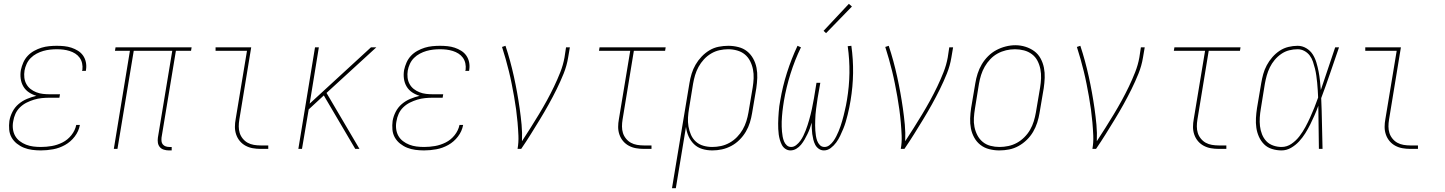

<svg xmlns="http://www.w3.org/2000/svg" viewBox="-20 -777 7540 1002"><path d="M193 8Q170 8 147.5 5Q125 2 105 -6Q85 -14 68 -27.5Q51 -41 40.5 -59.5Q30 -78 28 -100.5Q26 -123 29 -146Q33 -170 45 -193.5Q57 -217 77 -234Q97 -251 121 -261Q145 -271 170 -277Q149 -283 131 -295Q113 -307 102 -325.5Q91 -344 88 -366.5Q85 -389 89 -412Q93 -431 101.5 -450.5Q110 -470 124.5 -485.5Q139 -501 158 -511.5Q177 -522 196.5 -528Q216 -534 236.5 -536Q257 -538 276 -538Q296 -538 315.5 -536Q335 -534 353 -528Q371 -522 387 -512Q403 -502 413.5 -487Q424 -472 428 -453Q432 -434 429 -414Q429 -412 428.5 -410.5Q428 -409 428 -407H408Q409 -408 409 -410Q409 -412 410 -413Q412 -430 408.5 -446.5Q405 -463 395.5 -476Q386 -489 372.5 -497.5Q359 -506 343 -511Q327 -516 310.5 -518Q294 -520 276 -520Q259 -520 241 -518Q223 -516 205.5 -511Q188 -506 171 -497Q154 -488 140.5 -474.5Q127 -461 119 -443.5Q111 -426 108 -409Q105 -390 107 -372Q109 -354 117.5 -338.5Q126 -323 139.5 -312.5Q153 -302 169.5 -295.5Q186 -289 204 -287Q222 -285 241 -285H293L290 -267H238Q218 -267 198 -265Q178 -263 158 -257Q138 -251 119 -241.5Q100 -232 84.5 -217Q69 -202 60.5 -183Q52 -164 49 -144Q45 -124 47.5 -104Q50 -84 59 -68Q68 -52 83 -40.5Q98 -29 116 -22Q134 -15 153.5 -12.5Q173 -10 193 -10Q222 -10 250.5 -15Q279 -20 306 -33.5Q333 -47 352.5 -71.5Q372 -96 378 -125H397Q391 -92 370 -64.5Q349 -37 319.5 -20.5Q290 -4 257.5 2Q225 8 193 8Z M861 8Q848 8 835 4Q822 0 814 -9.5Q806 -19 804 -32Q802 -45 804 -59L879 -512H678L593 0H574L658 -512H580L583 -530H980L977 -512H898L823 -59Q822 -49 823 -39.5Q824 -30 830 -23Q836 -16 845 -13Q854 -10 864 -10H876V8Z M1340 0Q1319 0 1299 -3.5Q1279 -7 1261.5 -16.5Q1244 -26 1231.5 -41Q1219 -56 1212.5 -75Q1206 -94 1206 -114.5Q1206 -135 1210 -156L1269 -512H1105V-530H1291L1229 -153Q1226 -135 1226 -117Q1226 -99 1231 -83Q1236 -67 1247 -53.5Q1258 -40 1272.5 -32Q1287 -24 1304.5 -21Q1322 -18 1340 -18H1380V0Z M1537 0 1624 -530H1644L1596 -236L1916 -530H1944L1684 -292L1856 0H1834L1678 -265L1670 -279L1591 -206L1556 0Z M2193 8Q2170 8 2147.5 5Q2125 2 2105 -6Q2085 -14 2068 -27.5Q2051 -41 2040.5 -59.5Q2030 -78 2028 -100.5Q2026 -123 2029 -146Q2033 -170 2045 -193.5Q2057 -217 2077 -234Q2097 -251 2121 -261Q2145 -271 2170 -277Q2149 -283 2131 -295Q2113 -307 2102 -325.5Q2091 -344 2088 -366.5Q2085 -389 2089 -412Q2093 -431 2101.5 -450.5Q2110 -470 2124.5 -485.5Q2139 -501 2158 -511.5Q2177 -522 2196.5 -528Q2216 -534 2236.5 -536Q2257 -538 2276 -538Q2296 -538 2315.5 -536Q2335 -534 2353 -528Q2371 -522 2387 -512Q2403 -502 2413.5 -487Q2424 -472 2428 -453Q2432 -434 2429 -414Q2429 -412 2428.5 -410.5Q2428 -409 2428 -407H2408Q2409 -408 2409 -410Q2409 -412 2410 -413Q2412 -430 2408.5 -446.5Q2405 -463 2395.5 -476Q2386 -489 2372.5 -497.5Q2359 -506 2343 -511Q2327 -516 2310.5 -518Q2294 -520 2276 -520Q2259 -520 2241 -518Q2223 -516 2205.5 -511Q2188 -506 2171 -497Q2154 -488 2140.5 -474.5Q2127 -461 2119 -443.5Q2111 -426 2108 -409Q2105 -390 2107 -372Q2109 -354 2117.5 -338.5Q2126 -323 2139.5 -312.5Q2153 -302 2169.5 -295.5Q2186 -289 2204 -287Q2222 -285 2241 -285H2293L2290 -267H2238Q2218 -267 2198 -265Q2178 -263 2158 -257Q2138 -251 2119 -241.5Q2100 -232 2084.5 -217Q2069 -202 2060.5 -183Q2052 -164 2049 -144Q2045 -124 2047.5 -104Q2050 -84 2059 -68Q2068 -52 2083 -40.5Q2098 -29 2116 -22Q2134 -15 2153.5 -12.5Q2173 -10 2193 -10Q2222 -10 2250.5 -15Q2279 -20 2306 -33.5Q2333 -47 2352.5 -71.5Q2372 -96 2378 -125H2397Q2391 -92 2370 -64.5Q2349 -37 2319.5 -20.5Q2290 -4 2257.5 2Q2225 8 2193 8Z M2681 0Q2687 -34 2685.5 -69Q2684 -104 2681 -138Q2678 -172 2673.5 -205.5Q2669 -239 2663 -272.5Q2657 -306 2650.5 -339Q2644 -372 2636 -404.5Q2628 -437 2619 -469Q2610 -501 2600 -532L2618 -538Q2631 -499 2642 -458.5Q2653 -418 2662 -377Q2671 -336 2678.5 -294.5Q2686 -253 2692 -211Q2698 -169 2702 -126.5Q2706 -84 2704 -40Q2727 -75 2749 -110Q2771 -145 2792.5 -180.5Q2814 -216 2834 -252.5Q2854 -289 2871.5 -325.5Q2889 -362 2904 -400Q2919 -438 2926 -477L2934 -530H2954L2945 -477Q2938 -434 2921.5 -393Q2905 -352 2885 -311.5Q2865 -271 2843 -231.5Q2821 -192 2797.5 -153.5Q2774 -115 2750 -76.5Q2726 -38 2700 0Z M3340 0Q3319 0 3299 -3.5Q3279 -7 3261.5 -16.5Q3244 -26 3231.5 -41Q3219 -56 3212.5 -75Q3206 -94 3206 -114.5Q3206 -135 3210 -156L3269 -512H3106L3109 -530H3454L3451 -512H3288L3229 -153Q3226 -135 3226 -117Q3226 -99 3231 -83Q3236 -67 3247 -53.5Q3258 -40 3272.5 -32Q3287 -24 3304.5 -21Q3322 -18 3340 -18H3380V0Z M3487 205 3578 -343Q3582 -368 3589.5 -392.5Q3597 -417 3610 -439.5Q3623 -462 3641.5 -481.5Q3660 -501 3682.5 -514.5Q3705 -528 3730.5 -533Q3756 -538 3781 -538Q3807 -538 3833 -531.5Q3859 -525 3878.5 -509.5Q3898 -494 3910.5 -471.5Q3923 -449 3928 -423.5Q3933 -398 3932 -371Q3931 -344 3927 -317L3905 -187Q3901 -162 3893.5 -137.5Q3886 -113 3872.5 -90Q3859 -67 3839.5 -47.5Q3820 -28 3796.5 -15.5Q3773 -3 3748 2.5Q3723 8 3698 8Q3670 8 3645 0.5Q3620 -7 3602 -24.5Q3584 -42 3573.5 -65.5Q3563 -89 3560 -115L3507 205ZM3697 -10Q3720 -10 3743 -15Q3766 -20 3787.5 -32Q3809 -44 3826.5 -62Q3844 -80 3856 -101Q3868 -122 3875 -144.5Q3882 -167 3886 -190L3908 -320Q3912 -344 3913 -368Q3914 -392 3909.5 -415Q3905 -438 3894.5 -458.5Q3884 -479 3867 -493Q3850 -507 3827 -513.5Q3804 -520 3780 -520Q3758 -520 3735 -515Q3712 -510 3691 -497.5Q3670 -485 3653.5 -467Q3637 -449 3625.5 -428Q3614 -407 3607.5 -385Q3601 -363 3597 -340L3576 -211Q3572 -188 3570.5 -164Q3569 -140 3573 -117Q3577 -94 3586 -73.5Q3595 -53 3611.5 -38Q3628 -23 3650.5 -16.5Q3673 -10 3697 -10Z M4280 8Q4265 8 4253 -0.5Q4241 -9 4234.5 -21.5Q4228 -34 4224.5 -48.5Q4221 -63 4219 -77.5Q4217 -92 4216.5 -107Q4216 -122 4216 -137Q4212 -122 4206.5 -107Q4201 -92 4194 -77.5Q4187 -63 4179 -49Q4171 -35 4160.5 -22Q4150 -9 4135.5 -0.5Q4121 8 4105 8Q4091 8 4079 0Q4067 -8 4060.5 -20.5Q4054 -33 4050 -47Q4046 -61 4044 -75Q4042 -89 4041.5 -104Q4041 -119 4041 -133.5Q4041 -148 4042 -163Q4043 -178 4044 -193Q4045 -208 4047 -223Q4049 -238 4052 -253Q4064 -325 4087 -397.5Q4110 -470 4142 -538L4160 -530Q4128 -464 4105.5 -392.5Q4083 -321 4071 -250Q4069 -237 4067 -223.5Q4065 -210 4063.5 -196.5Q4062 -183 4061 -169.5Q4060 -156 4059.5 -142.5Q4059 -129 4059.5 -116Q4060 -103 4061 -90Q4062 -77 4064.5 -64Q4067 -51 4071.5 -39.5Q4076 -28 4085.5 -19Q4095 -10 4109 -10Q4123 -10 4135.5 -20Q4148 -30 4157 -42.5Q4166 -55 4172.5 -68.5Q4179 -82 4184.5 -96Q4190 -110 4194.5 -124Q4199 -138 4203 -152Q4207 -166 4210.5 -180Q4214 -194 4217 -208Q4220 -222 4222.5 -236.5Q4225 -251 4228 -265L4241 -345H4261L4247 -265Q4245 -251 4243 -237Q4241 -223 4239 -208.5Q4237 -194 4236 -180Q4235 -166 4234.5 -151.5Q4234 -137 4234 -123Q4234 -109 4235 -95.5Q4236 -82 4238 -68.5Q4240 -55 4244.5 -42.5Q4249 -30 4258.5 -20Q4268 -10 4283 -10Q4297 -10 4309 -19.5Q4321 -29 4329.5 -41Q4338 -53 4344.5 -66Q4351 -79 4356.5 -92Q4362 -105 4366.5 -118.5Q4371 -132 4375 -145.5Q4379 -159 4382.5 -173Q4386 -187 4389 -200.5Q4392 -214 4395 -227.5Q4398 -241 4400 -255Q4412 -326 4413 -396Q4414 -466 4404 -536L4423 -538Q4433 -467 4432 -396Q4431 -325 4419 -253Q4416 -234 4412 -215Q4408 -196 4403.5 -177.5Q4399 -159 4393.5 -140.5Q4388 -122 4380.5 -104Q4373 -86 4364.5 -68Q4356 -50 4344 -33.5Q4332 -17 4315.5 -4.5Q4299 8 4280 8ZM4291 -604 4278 -616 4410 -757 4426 -743Z M4681 0Q4687 -34 4685.5 -69Q4684 -104 4681 -138Q4678 -172 4673.5 -205.5Q4669 -239 4663 -272.5Q4657 -306 4650.5 -339Q4644 -372 4636 -404.5Q4628 -437 4619 -469Q4610 -501 4600 -532L4618 -538Q4631 -499 4642 -458.5Q4653 -418 4662 -377Q4671 -336 4678.5 -294.5Q4686 -253 4692 -211Q4698 -169 4702 -126.5Q4706 -84 4704 -40Q4727 -75 4749 -110Q4771 -145 4792.5 -180.5Q4814 -216 4834 -252.5Q4854 -289 4871.5 -325.5Q4889 -362 4904 -400Q4919 -438 4926 -477L4934 -530H4954L4945 -477Q4938 -434 4921.5 -393Q4905 -352 4885 -311.5Q4865 -271 4843 -231.5Q4821 -192 4797.5 -153.5Q4774 -115 4750 -76.5Q4726 -38 4700 0Z M5195 8Q5169 8 5143 1.5Q5117 -5 5097 -20.5Q5077 -36 5064.5 -58.5Q5052 -81 5047 -106.5Q5042 -132 5043 -159Q5044 -186 5048 -213L5070 -343Q5074 -368 5082 -393Q5090 -418 5103.5 -441Q5117 -464 5136.5 -483.5Q5156 -503 5179.5 -515.5Q5203 -528 5228.5 -534.5Q5254 -541 5279 -541Q5306 -541 5331.5 -533Q5357 -525 5377.5 -510Q5398 -495 5410.5 -472Q5423 -449 5428 -423.5Q5433 -398 5432 -371Q5431 -344 5427 -317L5405 -187Q5401 -162 5393 -137Q5385 -112 5371.5 -89Q5358 -66 5338.5 -47Q5319 -28 5295.5 -15Q5272 -2 5246.5 3Q5221 8 5195 8ZM5196 -10Q5219 -10 5242.5 -15Q5266 -20 5287 -31.5Q5308 -43 5326 -61Q5344 -79 5356 -100Q5368 -121 5375 -144Q5382 -167 5386 -190L5408 -320Q5412 -344 5413 -368.5Q5414 -393 5409.5 -416Q5405 -439 5394.5 -459.5Q5384 -480 5365.5 -494Q5347 -508 5324 -514Q5301 -520 5277 -520Q5253 -520 5230 -514.5Q5207 -509 5186 -497.5Q5165 -486 5148 -468Q5131 -450 5119 -429Q5107 -408 5100 -385.5Q5093 -363 5089 -340L5068 -210Q5064 -186 5062.5 -161.5Q5061 -137 5065.5 -114.5Q5070 -92 5080.5 -71.5Q5091 -51 5108.5 -36.5Q5126 -22 5149 -16Q5172 -10 5196 -10Z M5681 0Q5687 -34 5685.5 -69Q5684 -104 5681 -138Q5678 -172 5673.5 -205.5Q5669 -239 5663 -272.5Q5657 -306 5650.5 -339Q5644 -372 5636 -404.5Q5628 -437 5619 -469Q5610 -501 5600 -532L5618 -538Q5631 -499 5642 -458.5Q5653 -418 5662 -377Q5671 -336 5678.5 -294.5Q5686 -253 5692 -211Q5698 -169 5702 -126.5Q5706 -84 5704 -40Q5727 -75 5749 -110Q5771 -145 5792.5 -180.5Q5814 -216 5834 -252.5Q5854 -289 5871.5 -325.5Q5889 -362 5904 -400Q5919 -438 5926 -477L5934 -530H5954L5945 -477Q5938 -434 5921.5 -393Q5905 -352 5885 -311.5Q5865 -271 5843 -231.5Q5821 -192 5797.5 -153.5Q5774 -115 5750 -76.5Q5726 -38 5700 0Z M6340 0Q6319 0 6299 -3.5Q6279 -7 6261.5 -16.5Q6244 -26 6231.5 -41Q6219 -56 6212.5 -75Q6206 -94 6206 -114.5Q6206 -135 6210 -156L6269 -512H6106L6109 -530H6454L6451 -512H6288L6229 -153Q6226 -135 6226 -117Q6226 -99 6231 -83Q6236 -67 6247 -53.5Q6258 -40 6272.5 -32Q6287 -24 6304.5 -21Q6322 -18 6340 -18H6380V0Z M6668 8Q6643 8 6618.5 0.5Q6594 -7 6577 -24Q6560 -41 6550 -63.5Q6540 -86 6536.5 -110.5Q6533 -135 6534.5 -161Q6536 -187 6540 -213L6562 -343Q6566 -367 6572.5 -390.5Q6579 -414 6591 -436.5Q6603 -459 6620 -478.5Q6637 -498 6658 -512Q6679 -526 6703.5 -532Q6728 -538 6752 -538Q6776 -538 6797 -525.5Q6818 -513 6830.5 -493.5Q6843 -474 6850 -450.5Q6857 -427 6861.5 -403.5Q6866 -380 6868.5 -356Q6871 -332 6873 -307Q6892 -363 6910.5 -418.5Q6929 -474 6948 -530H6968Q6945 -464 6922.5 -397.5Q6900 -331 6875 -265Q6878 -199 6879 -132.5Q6880 -66 6882 0H6863Q6862 -56 6861.5 -112.5Q6861 -169 6860 -225Q6851 -200 6840.5 -176Q6830 -152 6818 -128Q6806 -104 6792 -81.5Q6778 -59 6759.5 -39Q6741 -19 6717.5 -5.5Q6694 8 6668 8ZM6668 -10Q6696 -10 6720 -26.5Q6744 -43 6761.5 -66Q6779 -89 6792.5 -114Q6806 -139 6817.5 -164.5Q6829 -190 6839.5 -216Q6850 -242 6859 -268Q6858 -287 6857 -306.5Q6856 -326 6854 -345Q6852 -364 6849.5 -382.5Q6847 -401 6842.5 -419Q6838 -437 6832 -455Q6826 -473 6815 -487.5Q6804 -502 6787.5 -511Q6771 -520 6752 -520Q6730 -520 6708 -514.5Q6686 -509 6666.5 -495.5Q6647 -482 6632 -464Q6617 -446 6607 -425.5Q6597 -405 6591 -383.5Q6585 -362 6581 -340L6560 -210Q6556 -187 6554.5 -164Q6553 -141 6555.5 -119Q6558 -97 6566 -76.5Q6574 -56 6588.5 -40.5Q6603 -25 6624.5 -17.5Q6646 -10 6668 -10Z M7340 0Q7319 0 7299 -3.5Q7279 -7 7261.5 -16.5Q7244 -26 7231.5 -41Q7219 -56 7212.5 -75Q7206 -94 7206 -114.5Q7206 -135 7210 -156L7269 -512H7105V-530H7291L7229 -153Q7226 -135 7226 -117Q7226 -99 7231 -83Q7236 -67 7247 -53.5Q7258 -40 7272.5 -32Q7287 -24 7304.5 -21Q7322 -18 7340 -18H7380V0Z"/></svg>

Font: Iosevka Slab Thin Oblique
Style: Regular
Weight: 100
Italic angle: -9°
Monospace: yes
Designer: Belleve Invis
Foundry: Belleve Invis
Version: Version 11.1.0; ttfautohint (v1.8.3)